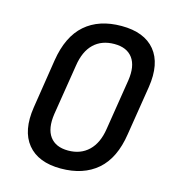

<svg xmlns="http://www.w3.org/2000/svg" viewBox="-103 -751 762 847"><g transform="rotate(15 278.5 -327.5)"><path d="M251 11Q148 11 99 -49Q50 -109 67 -219L102 -443Q120 -556 183 -611Q246 -666 349 -666Q453 -666 502 -606.5Q551 -547 534 -437L498 -212Q481 -99 417.5 -44Q354 11 251 11ZM262 -74Q319 -74 355.5 -109Q392 -144 402 -210L439 -442Q449 -509 422.5 -545Q396 -581 339 -581Q281 -581 245 -546.5Q209 -512 199 -445L162 -214Q152 -146 178.5 -110Q205 -74 262 -74Z"/></g></svg>

Font: Sofia Sans Semi Condensed SemiBold
Style: Italic
Weight: 600
Italic angle: -9°
Version: Version 4.100